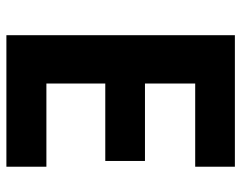

<svg xmlns="http://www.w3.org/2000/svg" viewBox="-97 -657 754 600"><g transform="rotate(90 280.0 -357.0)"><path d="M501 0H90V-714H501V-590H241V-433H483V-309H241V-125H501Z"/></g></svg>

Font: Noto Sans Bengali UI
Style: Bold
Weight: 700
Designer: Jelle Bosma - Monotype Design Team
Foundry: Monotype Imaging Inc.
Version: Version 2.003; ttfautohint (v1.8.4.7-5d5b)